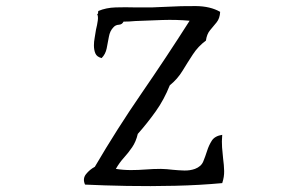

<svg xmlns="http://www.w3.org/2000/svg" viewBox="-20 -676 1040 648"><path d="M730 -58Q655 -51 571 -49Q487 -47 408 -48.5Q329 -50 267 -53Q258 -73 270.5 -88.5Q283 -104 300 -113Q375 -241 458 -361.5Q541 -482 620 -606Q576 -610 528 -608.5Q480 -607 437 -605Q426 -604 416.5 -603.5Q407 -603 397 -603Q392 -593 381 -592.5Q370 -592 363 -584Q351 -572 347.5 -552Q344 -532 340 -512.5Q336 -493 323 -480Q307 -484 302 -495.5Q297 -507 297 -523Q297 -535 299.5 -548.5Q302 -562 304 -576Q308 -592 310 -606.5Q312 -621 308 -628Q312 -630 311 -634Q311 -637 312 -639Q338 -650 370.5 -651Q403 -652 437 -651Q451 -651 465 -651Q479 -651 493 -651Q504 -651 516 -652Q528 -653 540 -653Q592 -656 641 -655.5Q690 -655 723 -636Q722 -614 711 -600.5Q700 -587 689 -574Q678 -561 675 -539Q649 -520 631 -492.5Q613 -465 596 -437Q579 -409 553 -388Q534 -340 505.5 -300Q477 -260 445 -224Q439 -198 426 -179Q413 -160 398 -143.5Q383 -127 371 -106Q396 -102 421.5 -102Q447 -102 472 -104Q485 -105 497.5 -105.5Q510 -106 523 -106Q533 -106 543 -105Q553 -104 563 -103Q583 -101 602 -100.5Q621 -100 638 -106Q659 -114 666 -131Q673 -148 679 -167Q685 -186 695 -201.5Q705 -217 730 -221Q728 -198 729.5 -178.5Q731 -159 733 -141Q736 -119 736.5 -99Q737 -79 730 -58Z"/></svg>

Font: Yuji Boku
Style: Regular
Weight: 400
Designer: Kataoka Yuji
Foundry: Kinuta Font Factory
Version: Version 3.002